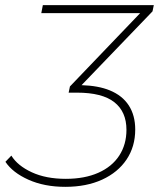

<svg xmlns="http://www.w3.org/2000/svg" viewBox="-20 -720 620 744"><path d="M233 4Q152 4 90.5 -23.5Q29 -51 1 -93L24 -117Q48 -78 103 -52.5Q158 -27 235 -27Q308 -27 361 -50.5Q414 -74 442 -117Q470 -160 470 -217Q470 -287 423 -324Q376 -361 278 -361H246L251 -385L523 -669H140L146 -700H576L571 -676L296 -390Q361 -388 405 -370Q454 -350 479 -311.5Q504 -273 504 -218Q504 -152 470.5 -102Q437 -52 376 -24Q315 4 233 4Z"/></svg>

Font: Montserrat Thin ExtraLight
Style: Italic
Weight: 250
Italic angle: -11.3°
Version: Version 9.000